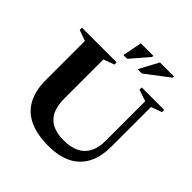

<svg xmlns="http://www.w3.org/2000/svg" viewBox="-230 -1059 1247 1247"><g transform="rotate(45 393.5 -436.0)"><path d="M644 -275.5V-637.5L564.5 -664.5V-685H771V-664.5L697 -637.5V-275Q697 -179.5 662.8 -115.2Q628.5 -51 563 -19Q497.5 13 404 13Q301.5 13 231.5 -19Q161.5 -51 125.8 -116.2Q90 -181.5 90 -279V-637.5L15.5 -664.5V-685H334V-664.5L260 -637.5V-277.5Q260 -211.5 281 -168.5Q302 -125.5 344 -104.2Q386 -83 449 -83Q511 -83 554.5 -103.8Q598 -124.5 621 -167.2Q644 -210 644 -275.5ZM461.5 -749.5 533.5 -883.5H661.5V-871.5L501 -749.5ZM331.5 -749.5 358 -883.5H472.5V-873L366.5 -749.5Z"/></g></svg>

Font: Newsreader 36pt
Style: Bold
Weight: 700
Designer: Hugues Gentile
Foundry: Production Type
Version: Version 1.003